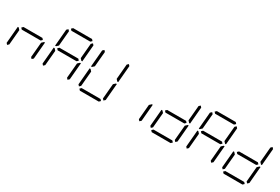

<svg xmlns="http://www.w3.org/2000/svg" viewBox="105 -2388 5501 3777"><g transform="rotate(30 2856.0 -500.0)"><path d="M92 -64 64 -95 97 -477H118L127 -467L155 -436L125 -95ZM163 -500 196 -531H625L653 -500L620 -469H191ZM683 -467 694 -477H715L682 -95L648 -64L620 -95L650 -436Z M908 -64 880 -95 913 -477H934L943 -467L971 -436L941 -95ZM979 -500 1012 -531H1441L1469 -500L1436 -469H1007ZM1048 -938 1020 -969 1053 -1000H1482L1510 -969L1477 -938ZM949 -533 938 -523H917L950 -905L984 -936L1012 -905L982 -564ZM1540 -936 1568 -905 1535 -523H1514L1505 -533L1477 -564L1507 -905ZM1499 -467 1510 -477H1531L1498 -95L1464 -64L1436 -95L1466 -436Z M1724 -64 1696 -95 1729 -477H1750L1759 -467L1787 -436L1757 -95ZM1765 -533 1754 -523H1733L1766 -905L1800 -936L1828 -905L1798 -564ZM2356 -936 2384 -905 2351 -523H2330L2321 -533L2293 -564L2323 -905ZM2315 -467 2326 -477H2347L2314 -95L2280 -64L2252 -95L2282 -436ZM2244 -31 2211 0H1782L1754 -31L1787 -62H2216Z M3131 -467 3142 -477H3163L3130 -95L3096 -64L3068 -95L3098 -436Z M3356 -64 3328 -95 3361 -477H3382L3391 -467L3419 -436L3389 -95ZM3427 -500 3460 -531H3889L3917 -500L3884 -469H3455ZM3988 -936 4016 -905 3983 -523H3962L3953 -533L3925 -564L3955 -905ZM3947 -467 3958 -477H3979L3946 -95L3912 -64L3884 -95L3914 -436ZM3876 -31 3843 0H3414L3386 -31L3419 -62H3848Z M4172 -64 4144 -95 4177 -477H4198L4207 -467L4235 -436L4205 -95ZM4243 -500 4276 -531H4705L4733 -500L4700 -469H4271ZM4312 -938 4284 -969 4317 -1000H4746L4774 -969L4741 -938ZM4213 -533 4202 -523H4181L4214 -905L4248 -936L4276 -905L4246 -564ZM4804 -936 4832 -905 4799 -523H4778L4769 -533L4741 -564L4771 -905ZM4763 -467 4774 -477H4795L4762 -95L4728 -64L4700 -95L4730 -436Z M4988 -64 4960 -95 4993 -477H5014L5023 -467L5051 -436L5021 -95ZM5059 -500 5092 -531H5521L5549 -500L5516 -469H5087ZM5620 -936 5648 -905 5615 -523H5594L5585 -533L5557 -564L5587 -905ZM5579 -467 5590 -477H5611L5578 -95L5544 -64L5516 -95L5546 -436ZM5508 -31 5475 0H5046L5018 -31L5051 -62H5480Z"/></g></svg>

Font: DSEG7 Classic Mini
Style: Light Italic
Weight: 300
Italic angle: -5°
Designer: Keshikan(Twitter:@keshinomi_88pro)
Version: Version 0.46